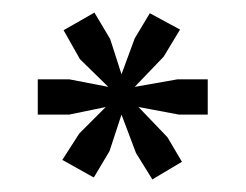

<svg xmlns="http://www.w3.org/2000/svg" viewBox="-20 -735 391 305"><path d="M130 -715 155 -673 173 -617 194 -674 218 -714 266 -688 240 -645 194 -597 262 -609H310V-553H264L200 -565L246 -517L269 -478L222 -450L196 -492L173 -553L154 -495L129 -453L79 -481L106 -523L148 -565L90 -553H40V-609H90L152 -597L107 -641L81 -687Z"/></svg>

Font: PT Sans
Style: Regular
Weight: 400
Version: Version 2.003W OFL; ttfautohint (v1.6)